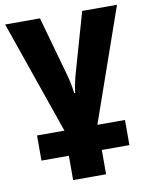

<svg xmlns="http://www.w3.org/2000/svg" viewBox="-88 -613 720 918"><g transform="rotate(-10 272.5 -154.5)"><path d="M544 -549 352 0H486V122H352V240H192V122H59V0H192L1 -549H170L251 -260Q257 -240 262 -214Q267 -188 269 -169H274Q276 -188 281 -212.5Q286 -237 292 -258L375 -549Z"/></g></svg>

Font: Noto Sans SemiCondensed ExtraBold
Style: Regular
Weight: 800
Width: 4
Designer: Monotype Design Team
Foundry: Monotype Imaging Inc.
Version: Version 2.013; ttfautohint (v1.8.4.7-5d5b)